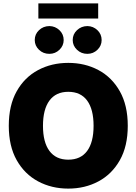

<svg xmlns="http://www.w3.org/2000/svg" viewBox="-20 -1111 811 1141"><path d="M385.7 9.8Q286.6 9.8 206.3 -33.2Q126 -76.2 79.1 -159.4Q32.2 -242.7 32.2 -363.3Q32.2 -484.9 79.1 -568.4Q126 -651.9 206.3 -694.6Q286.6 -737.3 385.7 -737.3Q484.9 -737.3 564.9 -694.6Q645 -651.9 692.1 -568.4Q739.3 -484.9 739.3 -363.3Q739.3 -242.2 692.1 -158.9Q645 -75.7 564.9 -33Q484.9 9.8 385.7 9.8ZM385.7 -162.1Q459.5 -162.1 497.8 -213.9Q536.1 -265.6 536.1 -363.3Q536.1 -461.4 497.8 -513.4Q459.5 -565.4 385.7 -565.4Q312.5 -565.4 273.9 -513.4Q235.4 -461.4 235.4 -363.3Q235.4 -265.6 273.9 -213.9Q312.5 -162.1 385.7 -162.1ZM273.4 -791Q236.8 -791 211.7 -815.2Q186.5 -839.4 186.5 -873Q186.5 -907.7 211.7 -931.6Q236.8 -955.6 273.4 -956.1Q308.1 -955.6 333.3 -931.6Q358.4 -907.7 358.4 -873Q358.4 -839.4 333.3 -815.2Q308.1 -791 273.4 -791ZM499 -791Q462.9 -791 437.5 -815.2Q412.1 -839.4 412.1 -873Q412.1 -907.7 437.5 -931.6Q462.9 -955.6 499 -956.1Q534.2 -955.6 559.1 -931.6Q584 -907.7 584 -873Q584 -839.4 559.1 -815.2Q534.2 -791 499 -791ZM563.5 -1090.8V-1001H208V-1090.8Z"/></svg>

Font: Inter Tight Black
Style: Regular
Weight: 900
Designer: Rasmus Andersson
Foundry: rsms
Version: Version 3.004; ttfautohint (v1.8.4.7-5d5b)